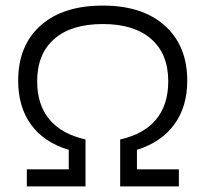

<svg xmlns="http://www.w3.org/2000/svg" viewBox="-20 -667 735 687"><path d="M76 0V-61H226V-131Q138 -157 91.5 -220.5Q45 -284 45 -378Q45 -504 125 -575.5Q205 -647 348 -647Q490 -647 570 -575Q650 -503 650 -378Q650 -285 603.5 -221.5Q557 -158 470 -131V-61H620V0H410V-168Q495 -187 538.5 -239.5Q582 -292 582 -376Q582 -474 521 -527.5Q460 -581 348 -581Q235 -581 174 -527.5Q113 -474 113 -376Q113 -292 157 -239.5Q201 -187 286 -168V0Z"/></svg>

Font: Blinker Light
Style: Regular
Weight: 300
Designer: Juergen Huber
Foundry: supertype
Version: Version 1.017;hotconv 1.0.117;makeotfexe 2.5.65602